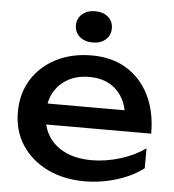

<svg xmlns="http://www.w3.org/2000/svg" viewBox="-55 -840 821 905"><g transform="rotate(5 355.0 -387.5)"><path d="M378 14Q279 14 202 -23.5Q125 -61 81 -128Q37 -195 37 -284Q37 -372 78.5 -438.5Q120 -505 193.5 -542.5Q267 -580 362 -580Q457 -580 526.5 -537.5Q596 -495 634 -418Q672 -341 672 -237H139V-336H607L542 -299Q539 -355 515.5 -395Q492 -435 452.5 -456.5Q413 -478 359 -478Q302 -478 259.5 -455Q217 -432 193 -390.5Q169 -349 169 -292Q169 -229 197.5 -183Q226 -137 278.5 -112.5Q331 -88 403 -88Q468 -88 536 -108.5Q604 -129 656 -166V-72Q604 -32 529.5 -9Q455 14 378 14ZM359 -641Q322 -641 298 -661.5Q274 -682 274 -715Q274 -748 298 -768.5Q322 -789 359 -789Q397 -789 420.5 -768.5Q444 -748 444 -715Q444 -682 420.5 -661.5Q397 -641 359 -641Z"/></g></svg>

Font: Unbounded
Style: Regular
Weight: 400
Designer: Luke Prowse, Jean-Baptiste Morizot, Fátima Lázaro, Florian Runge
Foundry: NaN
Version: Version 1.701;gftools[0.9.28.dev5+ged2979d]